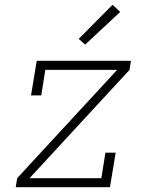

<svg xmlns="http://www.w3.org/2000/svg" viewBox="-20 -785 640 805"><path d="M46 0 52 -38 471 -492H170L153 -385H110L134 -530H529L523 -492L104 -38H405L422 -145H465L441 0ZM337 -598 310 -622 452 -765 484 -735Z"/></svg>

Font: Iosevka Slab XLtExObl
Style: Regular
Weight: 200
Width: 7
Italic angle: -9°
Monospace: yes
Designer: Belleve Invis
Foundry: Belleve Invis
Version: Version 11.1.1; ttfautohint (v1.8.3)